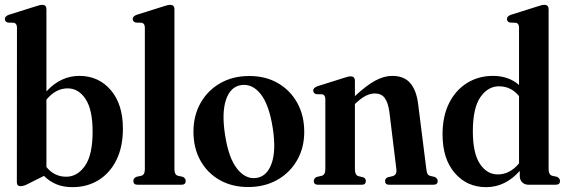

<svg xmlns="http://www.w3.org/2000/svg" viewBox="-20 -762 2336 792"><path d="M171.5 -723.5V-385Q230.5 -449 307 -449Q386.5 -449 436.8 -390.5Q487 -332 487 -231.5Q487 -156 460.2 -102Q433.5 -48 386.5 -19Q339.5 10 279 10Q241.5 10 212.5 -2Q183.5 -14 161.5 -36.5L95.5 -3.5Q85.5 2 77.8 4Q70 6 65 6Q49.5 6 49.5 -10L50 -648Q50 -664.5 38 -668L11.5 -669Q0 -673 0 -683.5Q0 -695 16.5 -701L124.5 -735Q136.5 -739 142.8 -740.5Q149 -742 154.5 -742Q171.5 -742 171.5 -723.5ZM259 -397.5Q210 -397.5 171.5 -351V-73Q204 -33 253 -33Q299 -33 330.5 -77.8Q362 -122.5 362 -219Q362 -309.5 333 -353.5Q304 -397.5 259 -397.5Z M699.5 -723.5V-64Q699.5 -41 714 -37L734.5 -32.5Q746 -26.5 746 -15.5Q746 0 729 0H547.5Q530 0 530 -15.5Q530 -26.5 542.5 -32.5L563 -37Q577.5 -41 577.5 -64V-648Q577.5 -664.5 565.5 -668L539.5 -669Q527.5 -673 527.5 -683.5Q527.5 -695 544 -701L652 -735Q664 -739 670.2 -740.5Q676.5 -742 682 -742Q699.5 -742 699.5 -723.5Z M1008.5 -448.5Q1075.5 -448.5 1126.2 -419.2Q1177 -390 1206 -338Q1235 -286 1235 -218Q1235 -152.5 1205.5 -101Q1176 -49.5 1123.8 -20Q1071.5 9.5 1003.5 9.5Q937 9.5 886 -19.5Q835 -48.5 806.5 -100Q778 -151.5 778 -219Q778 -285 807.2 -337Q836.5 -389 888.5 -418.8Q940.5 -448.5 1008.5 -448.5ZM1038 -28Q1081.5 -34.5 1100.5 -88Q1119.5 -141.5 1105 -234.5Q1090 -330 1055.5 -373.8Q1021 -417.5 975 -411Q930.5 -404.5 912.2 -350.5Q894 -296.5 908.5 -204.5Q923 -110 958.2 -65.8Q993.5 -21.5 1038 -28Z M1444 -428V-365.5Q1491 -409.5 1527.5 -429.2Q1564 -449 1598 -449Q1647 -449 1672.5 -419Q1698 -389 1705 -331.5L1738.5 -65.5Q1740 -52 1743 -45.5Q1746 -39 1754.5 -36.5L1773.5 -32Q1785.5 -25.5 1785.5 -15.5Q1785.5 0 1768 0H1584.5Q1568.5 0 1568.5 -15.5Q1568.5 -25.5 1579 -30.5L1600 -35.5Q1618 -41 1615 -64L1586 -302Q1580.5 -339.5 1566.8 -358Q1553 -376.5 1526 -376.5Q1490 -376.5 1449 -337.5L1444 -333V-64Q1444 -40 1458 -35.5L1479 -30.5Q1489 -25.5 1489 -15.5Q1489 0 1473 0H1291.5Q1274.5 0 1274.5 -15.5Q1274.5 -26 1286 -32L1307.5 -37Q1322 -41 1322 -64V-353Q1322 -369.5 1310 -373L1284 -373.5Q1272 -378 1272 -388.5Q1272 -399.5 1288.5 -406L1396.5 -440Q1408.5 -444 1414.8 -445.5Q1421 -447 1426.5 -447Q1444 -447 1444 -428Z M1805.5 -207.5Q1805.5 -283.5 1833 -337.5Q1860.5 -391.5 1907.5 -420.2Q1954.5 -449 2013.5 -449Q2078 -449 2121 -411.5V-648Q2121 -664.5 2109 -668L2083 -669Q2071 -673 2071 -683.5Q2071 -695 2087.5 -701L2195.5 -735Q2207.5 -739 2213.8 -740.5Q2220 -742 2226 -742Q2243 -742 2243 -723.5V-64Q2243 -41.5 2257.5 -37L2278 -32.5Q2290 -26 2290 -15.5Q2290 0 2272.5 0H2160Q2144 0 2134 -10Q2124 -20 2124 -36.5V-57Q2064 10 1985.5 10Q1906 10 1855.8 -48.5Q1805.5 -107 1805.5 -207.5ZM1930.5 -220Q1930.5 -130 1959.5 -86.2Q1988.5 -42.5 2033.5 -42.5Q2083 -42.5 2121 -88V-365.5Q2088.5 -406 2038.5 -406Q1992.5 -406 1961.5 -361.2Q1930.5 -316.5 1930.5 -220Z"/></svg>

Font: Fraunces 144pt S050 SemiBold
Style: Regular
Weight: 600
Version: Version 1.000; ttfautohint (v1.8.3)